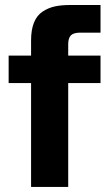

<svg xmlns="http://www.w3.org/2000/svg" viewBox="-20 -740 442 760"><path d="M103 -580.1Q103 -622.6 114.7 -651.1Q126.5 -679.7 148.9 -694.3Q171.4 -709 197 -714.6Q222.7 -720.2 257.8 -720.2H377.9V-610.8H297.9Q271 -610.8 260.5 -599.9Q250 -588.9 250 -564.9V-520H377.9V-411.1H250V0H103V-411.1H14.2V-520H103Z"/></svg>

Font: Aspekta 400
Style: Bold
Weight: 700
Designer: Ivo Dolenc
Version: Version 2.000